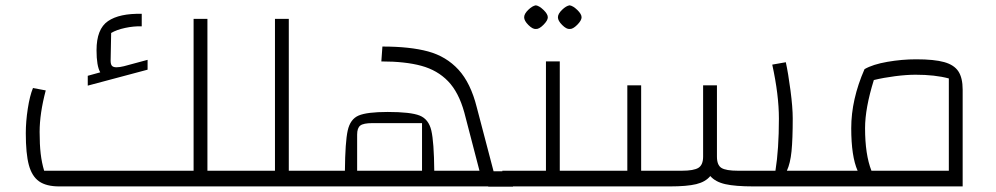

<svg xmlns="http://www.w3.org/2000/svg" viewBox="-20 -701 3747 722"><path d="M535 -439 310 -379V-416L357 -429Q343 -453 343 -512Q343 -592 386 -621.5Q429 -651 513 -649V-602Q483 -603 450.5 -596Q418 -589 398 -577L396 -473Q396 -459 401 -453.5Q406 -448 418 -448Q430 -448 446 -452L535 -476ZM890 -59V0H203Q154 0 127 -19Q100 -38 88.5 -80.5Q77 -123 77 -200Q77 -244 84.5 -292.5Q92 -341 104 -370L152 -361Q129 -274 129 -205Q129 -157 133 -123Q137 -89 146 -59H708V-630H760V-59Z M1196 -59V0H850V-59H1014V-630H1066V-59Z M1909 -57V1H1816V0H1156V-59H1277Q1278 -167 1287.5 -210Q1297 -253 1328.5 -266.5Q1360 -280 1438 -280Q1524 -280 1558 -266.5Q1592 -253 1602 -210Q1612 -167 1613 -59H1783L1726 -278Q1705 -354 1665 -395.5Q1625 -437 1564.5 -453.5Q1504 -470 1414 -470L1418 -526Q1522 -526 1590 -507.5Q1658 -489 1704 -439Q1750 -389 1773 -297L1836 -57ZM1323 -59H1567V-238H1380Q1347 -238 1335 -229Q1323 -220 1323 -195Z M2215 -59V0H1869V-59H2033V-470H2085V-59ZM1951 -636Q1951 -649 1966.5 -664Q1982 -679 1995 -681Q2008 -679 2024 -663.5Q2040 -648 2040 -636Q2040 -624 2023.5 -607.5Q2007 -591 1995 -592Q1983 -591 1967 -607Q1951 -623 1951 -636ZM2078 -636Q2078 -649 2093.5 -664Q2109 -679 2122 -681Q2135 -679 2151 -663.5Q2167 -648 2167 -636Q2167 -624 2150.5 -607.5Q2134 -591 2122 -592Q2110 -591 2094 -607Q2078 -623 2078 -636Z M3091 -59V0H2814Q2745 0 2707.5 -8.5Q2670 -17 2651 -39Q2633 -17 2598 -8.5Q2563 0 2499 0H2175V-59H2339V-380H2391V-59H2544Q2589 -59 2606.5 -70Q2624 -81 2624 -112V-380H2676V-112Q2676 -80 2693 -69.5Q2710 -59 2755 -59H2896Q2909 -140 2909 -255Q2909 -344 2884 -458L2935 -467Q2944 -426 2952.5 -361.5Q2961 -297 2961 -256Q2961 -178 2956.5 -132.5Q2952 -87 2939 -59Z M3600 -364V0H3051V-59H3205Q3181 -113 3181 -219Q3181 -327 3231 -441Q3262 -459 3317 -468.5Q3372 -478 3425 -478Q3493 -478 3530.5 -467.5Q3568 -457 3584 -432.5Q3600 -408 3600 -364ZM3548 -406Q3496 -420 3423 -420Q3389 -420 3346 -414.5Q3303 -409 3266 -400Q3233 -294 3233 -219Q3233 -120 3257 -59H3548Z"/></svg>

Font: Changa ExtraLight
Style: Regular
Weight: 275
Designer: Eduardo Rodriguez Tunni
Foundry: Eduardo Rodriguez Tunni
Version: Version 2.002; ttfautohint (v1.5) -l 8 -r 50 -G 200 -x 14 -H